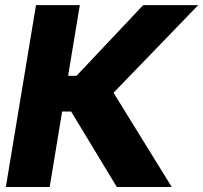

<svg xmlns="http://www.w3.org/2000/svg" viewBox="-20 -748 813 768"><path d="M447.3 0 264.6 -301.8H228.5L178.7 0H3.4L124 -727.5H299.3L252.4 -444.8H286.1L552.7 -727.5H772.9L434.1 -377L667 0Z"/></svg>

Font: Inter Display Extra Bold
Style: Italic
Weight: 800
Italic angle: -9.39999°
Designer: Rasmus Andersson
Foundry: rsms
Version: Version 4.000;git-4fc901f